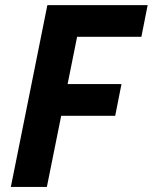

<svg xmlns="http://www.w3.org/2000/svg" viewBox="-20 -740 604 760"><path d="M167.5 -719.7H564.5L539.6 -594.2H285.2L247.6 -407.2H460.9L436 -281.7H222.2L165.5 0H22.9Z"/></svg>

Font: Reddit Sans Fudge
Style: Bold
Weight: 700
Italic angle: -11.25°
Designer: Stephen Hutchings
Version: Version 1.013